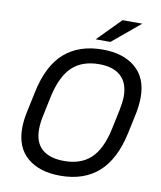

<svg xmlns="http://www.w3.org/2000/svg" viewBox="-95 -952 872 1037"><g transform="rotate(10 341.0 -433.0)"><path d="M59.6 -208Q59.6 -249 69.3 -294.9L93.8 -410.2Q125 -560.5 205.6 -630.9Q286.1 -701.2 415 -701.2Q528.3 -701.2 594.7 -645Q661.1 -588.9 661.1 -483.4Q661.1 -444.3 652.3 -396.5L627.9 -281.2Q595.7 -131.8 515.1 -61Q434.6 9.8 306.6 9.8Q192.4 9.8 126 -45.9Q59.6 -101.6 59.6 -208ZM537.1 -283.2 560.5 -393.6Q569.3 -437.5 570.3 -470.7Q570.3 -544.9 528.8 -582.5Q487.3 -620.1 410.2 -620.1Q317.4 -620.1 262.7 -568.8Q208 -517.6 182.6 -404.3L159.2 -292Q150.4 -252 150.4 -217.8Q150.4 -144.5 192.4 -108.4Q234.4 -72.3 313.5 -72.3Q404.3 -72.3 458.5 -122.6Q512.7 -172.9 537.1 -283.2ZM492.2 -876H600.6L448.2 -749H367.2Z"/></g></svg>

Font: Dinish Expanded
Style: Italic
Weight: 400
Width: 7
Italic angle: -12°
Designer: Charles Nix
Foundry: Playbeing
Version: Version 2.005; ttfautohint (v1.8.3)